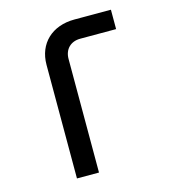

<svg xmlns="http://www.w3.org/2000/svg" viewBox="-109 -820 817 909"><g transform="rotate(-15 300.0 -365.0)"><path d="M264 0V-557C264 -604 295 -635 342 -635H518V-730H339C229 -730 156 -661 156 -557V0Z"/></g></svg>

Font: Tekne LDO SemiBold
Style: Regular
Weight: 600
Monospace: yes
Designer: Alessio Laiso, Mario Rullo, Paolo Rosset
Foundry: Alessio Laiso
Version: Version 1.000;hotconv 1.0.109;makeotfexe 2.5.65596